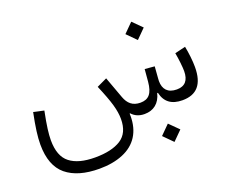

<svg xmlns="http://www.w3.org/2000/svg" viewBox="-132 -813 1499 1264"><g transform="rotate(-20 617.5 -181.5)"><path d="M889.2 239.7 953.6 175.3 889.2 111.3 825.2 175.3ZM892.1 -473.1 956.5 -537.6 892.1 -601.6 828.1 -537.6ZM768.1 0C831.1 0 876 -35.2 892.1 -101.6H897C912.1 -33.7 957.5 0 1033.2 0C1133.3 0 1184.6 -57.1 1184.6 -178.2C1184.6 -199.2 1183.1 -223.1 1180.2 -250C1177.2 -276.9 1173.3 -302.2 1168.5 -325.2L1093.8 -307.1C1097.7 -287.1 1101.1 -264.2 1104 -238.3C1106.9 -212.4 1108.4 -191.9 1108.4 -177.7C1108.4 -112.3 1079.6 -79.6 1022.5 -79.6C959.5 -79.6 929.7 -114.7 929.7 -171.9C929.7 -177.7 930.2 -183.6 930.7 -189.9L937 -272.5L868.7 -278.3L861.3 -191.9C854 -112.3 825.7 -79.6 767.6 -79.6C712.9 -79.6 682.6 -108.4 665 -155.8L609.4 -307.6L538.1 -273.9C564.5 -211.9 583 -162.6 593.8 -125C604.5 -87.4 609.9 -53.7 609.9 -23.9C609.9 42 588.4 88.4 544.9 116.2C501.5 143.6 441.4 157.2 364.3 157.2C287.1 157.2 228.5 141.6 188.5 110.4C147.9 79.1 127.9 25.9 127.9 -49.3C127.9 -70.8 129.9 -96.7 133.8 -127C137.7 -156.7 144.5 -197.3 154.8 -247.6L82 -263.7C62 -166 53.2 -99.6 53.2 -45.4C53.2 53.2 80.6 125 134.8 169.9C189 214.4 266.1 236.8 366.2 236.8C428.7 236.8 483.9 227.1 531.2 207.5C626 168.5 675.8 89.8 675.8 -19C675.8 -24.4 675.8 -30.3 675.3 -35.6L678.2 -38.1C700.7 -12.7 730.5 0 768.1 0Z"/></g></svg>

Font: Estedad Regular
Style: Regular
Weight: 400
Designer: Amin Abedi
Version: Version 7.3